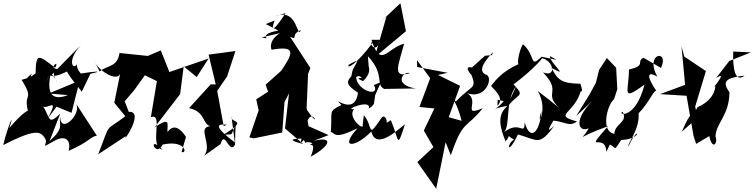

<svg xmlns="http://www.w3.org/2000/svg" viewBox="-54 -876 4639 1181"><path d="M294 -220 386 -182 436 -380 246 -301 364 -291C267 -254 231 -297 258 -425C223 -363 202 -320 245 -403C309 -442 249 -447 300 -366C235 -499 202 -363 338 -427L421 -465C306 -483 357 -428 449 -312L502 -422C587 -441 537 -439 432 -422C502 -393 420 -414 418 -481C399 -442 352 -498 443 -598L299 -452C239 -454 317 -516 285 -459C182 -539 167 -554 165 -425C90 -366 187 -469 110 -394L79 -385C162 -252 84 -309 121 -183C156 -148 178 -295 3 -88C41 -200 -5 -107 -34 16C164 -85 194 -69 222 -27C248 11 180 47 279 -9C349 -49 385 -13 368 52C499 -5 503 -37 542 -41L414 -238C450 -176 320 -47 316 -156C306 -112 346 -91 251 -9L317 -178C231 -91 258 -170 199 -236C220 -175 320 -303 242 -150Z M971 9C1088 -7 1098 71 1063 59L1090 -34C1030 -124 994 -87 976 -64C974 -114 998 -160 897 -93L1054 -297L1076 -468L1156 -402L1229 -516L988 -433L935 -566L855 -532L681 -550C668 -460 604 -476 559 -436L526 -501C544 -446 685 -351 689 -442L649 -244L717 -161C583 -59 631 -134 550 73L720 -39C694 18 840 -195 738 -188L713 -253L772 -322L837 -413L911 -377L874 -155C956 -186 859 27 945 44C850 -54 901 101 947 13Z M1303 10C1329 -83 1357 81 1392 13L1370 -159C1360 -115 1483 -147 1320 -47L1369 -50C1417 -135 1393 -196 1392 1C1226 -123 1311 -111 1341 -109L1322 -100L1282 -317L1343 -406L1394 -562L1229 -540L1273 -357H1242L1109 -211C1213 -187 1189 -113 1240 -100C1153 -93 1256 12 1202 82Z M1581 -728 1658 -688C1516 -662 1633 -628 1555 -646L1732 -687C1701 -702 1591 -643 1616 -570C1772 -598 1747 -546 1676 -441L1580 -355L1595 -312L1522 -265L1537 -197L1480 -31L1507 -25L1682 -61L1696 -248L1790 -431L1726 -322L1699 -86L1811 10C1670 -26 1800 -22 1812 -24C1836 29 1805 -17 1868 4C1821 42 1905 -30 1857 88C1979 21 2001 -41 1874 -9L1967 -45L1819 -111L1795 4C1916 -105 1790 -66 1849 -70L1838 -134C1870 -212 1922 -72 1836 -197L1832 -210L1841 -421L1855 -458L1730 -650C1784 -626 1729 -664 1797 -691C1771 -630 1779 -836 1636 -774L1703 -796C1643 -702 1604 -665 1635 -750Z M2232 -220 2246 -237 2254 -292 2290 -371 2246 -353C2291 -269 2122 -323 2138 -417C2115 -345 2134 -437 2170 -398C2176 -393 2119 -402 2179 -377C2272 -463 2159 -524 2216 -442L2209 -530C2315 -418 2254 -357 2309 -329L2503 -332C2362 -354 2426 -442 2468 -426C2356 -393 2395 -471 2432 -607C2328 -583 2288 -450 2231 -631H2282C2265 -533 2203 -618 2242 -618C2138 -478 2079 -450 2090 -477C2177 -527 2135 -492 2114 -441L2107 -407C2071 -369 2082 -349 2148 -306C2127 -148 1974 -305 2046 -230C1962 -189 1991 -195 1981 -64C2010 -59 1994 -13 2145 -87C2028 42 2133 33 2230 -67C2259 54 2402 -86 2437 -112C2385 49 2403 -13 2350 -137L2229 -59C2374 -65 2319 -194 2292 -150C2202 -17 2244 -95 2184 -168L2177 -109C2190 -64 2079 -155 2124 -205C2050 -196 2235 -272 2214 -208ZM2323 -774C2299 -691 2275 -607 2251 -524L2443 -684L2409 -856L2283 -738Z M2706 -155 2776 -348 2640 -415 2700 -428 2512 -464 2511 -506 2592 -395 2526 -218 2618 -209 2553 -73 2612 29 2513 121 2629 285 2687 -1 2719 79C2795 -143 2812 -81 2916 -211C2774 -150 2915 -267 2805 -309C2934 -248 2988 -409 2932 -418C2901 -435 2896 -468 2979 -556L2972 -537L2929 -533L2849 -461C2773 -478 2893 -359 2834 -445C2886 -318 2857 -366 2750 -251C2689 -304 2749 -285 2785 -133Z M3007 -262 3044 -254C2981 -175 2940 -203 3070 -226C3000 -171 3021 -92 3056 -6C3125 -92 3001 -78 3108 -17C3063 5 3063 93 3132 -49C3255 -15 3260 26 3356 -102C3340 -90 3294 -42 3350 -134C3422 -128 3448 -93 3495 -129C3340 -171 3484 -174 3521 -326L3421 -306C3539 -318 3535 -295 3516 -361C3409 -363 3377 -378 3338 -459C3459 -391 3326 -488 3329 -531C3393 -494 3372 -510 3278 -527C3199 -453 3246 -530 3163 -604C3142 -579 3099 -411 3178 -498C3016 -442 2972 -346 2968 -351C2957 -343 3061 -280 3006 -225ZM3254 -316C3325 -194 3237 -76 3277 -194C3267 -64 3208 -1 3173 -124C3172 -30 3144 -147 3037 -55C3092 -83 3047 -255 3121 -345L3044 -181C3120 -318 3189 -266 3105 -357C3229 -450 3283 -518 3280 -518C3352 -502 3371 -397 3286 -431C3407 -304 3284 -309 3386 -212C3344 -247 3299 -282 3254 -316Z M3697 13C3739 31 3718 61 3767 -15C3904 -20 3876 -121 3812 24C3802 9 3882 -78 3874 -179C3939 -245 3965 -320 3983 -318C3936 -384 3912 -449 3989 -405C3908 -550 4066 -576 4012 -458L3904 -521C3856 -496 3924 -472 3815 -449C3813 -308 3765 -251 3910 -355C3855 -137 3739 -170 3776 -189C3810 -121 3729 -120 3725 -53C3639 -66 3680 -230 3723 -266L3743 -327L3736 -459L3679 -519L3631 -446L3611 -366L3575 -300L3490 -162L3625 -288C3457 -141 3506 -57 3567 -87C3528 -8 3473 -22 3686 -100C3527 82 3669 -70 3676 58Z M4238 -153 4222 -220 4288 -439 4155 -528 4138 -591 4160 -354 4006 -297 4169 -287 4212 -40 4228 9 4309 -39C4328 53 4364 3 4347 -37C4351 -122 4431 -164 4433 -308C4386 -375 4407 -397 4526 -411C4465 -363 4453 -461 4456 -559L4565 -554L4432 -501L4350 -395C4439 -455 4300 -299 4345 -347C4347 -362 4356 -268 4237 -217C4195 -137 4206 -221 4140 -66Z"/></svg>

Font: Asimov Silicon
Style: Regular
Weight: 400
Designer: Google
Version: Version 2.000980; 2014